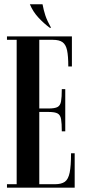

<svg xmlns="http://www.w3.org/2000/svg" viewBox="-20 -867 400 887"><path d="M210.2 -738.5Q182.8 -758.5 157.5 -785.8Q132.2 -813 118 -847.2H176.5Q181.5 -820 189.6 -795.4Q197.8 -770.8 216 -738.5ZM12.2 0V-16H57V-683H12.2V-699H312.2V-560H295.5Q295.5 -608 289.9 -634.5Q284.2 -661 269 -672Q253.8 -683 224.5 -683H161.5V-365.8H204.2Q233.5 -365.8 246.1 -372.8Q258.8 -379.8 262.1 -399Q265.5 -418.2 265.5 -455.2H281.5V-260.2H265.5Q265.5 -298 262.1 -316.9Q258.8 -335.8 246.1 -342.8Q233.5 -349.8 204.2 -349.8H161.5V-16H234.2Q263.5 -16 279.5 -27.2Q295.5 -38.5 301.9 -69.8Q308.2 -101 308.2 -159H325V0Z"/></svg>

Font: Emberly Black
Style: Regular
Weight: 900
Designer: Rajesh Rajput
Foundry: Rajesh Rajput
Version: Version 1.000